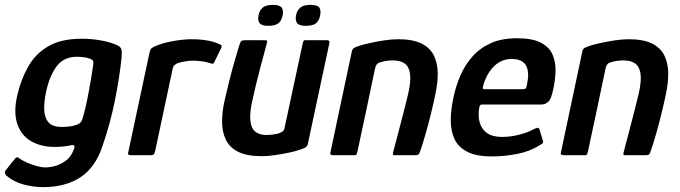

<svg xmlns="http://www.w3.org/2000/svg" viewBox="-34 -637 2792 788"><path d="M36 -242Q51 -309 81 -362.5Q111 -416 164 -447Q217 -478 301 -478Q341 -478 378 -471.5Q415 -465 441 -454Q461 -446 464 -435.5Q467 -425 465 -401Q457 -322 438 -226.5Q419 -131 386 -36Q357 51 295.5 91Q234 131 142 131Q105 131 64 120.5Q23 110 -9 83Q-12 79 -13.5 73Q-15 67 -10 61Q-6 57 0 48.5Q6 40 13 32Q20 24 23 20Q31 9 35.5 8.5Q40 8 47 14Q58 22 76 30Q94 38 115 44Q136 50 152 50Q172 50 194.5 43.5Q217 37 237.5 21.5Q258 6 269 -24Q269 -25 269.5 -26.5Q270 -28 271 -29Q273 -36 270 -39.5Q267 -43 258 -41Q246 -38 227.5 -36Q209 -34 191 -34Q135 -34 94.5 -57Q54 -80 37.5 -127Q21 -174 36 -242ZM155 -259Q146 -218 147.5 -185.5Q149 -153 165.5 -134.5Q182 -116 219 -116Q235 -116 251.5 -118Q268 -120 281 -125Q290 -128 296 -134Q302 -140 304 -148Q311 -170 318 -201Q325 -232 331 -264.5Q337 -297 341.5 -324.5Q346 -352 348 -368Q350 -374 349 -382Q348 -390 342 -393Q333 -398 317.5 -401Q302 -404 281 -404Q227 -404 197.5 -363.5Q168 -323 155 -259Z M752 -476Q823 -476 866 -456Q875 -452 875.5 -449Q876 -446 874 -440L847 -385Q844 -377 840.5 -376Q837 -375 830 -377Q814 -383 793.5 -385.5Q773 -388 760 -388Q744 -388 731 -386Q718 -384 708.5 -381.5Q699 -379 693 -377Q688 -374 682.5 -370Q677 -366 674 -352L603 -18Q600 -6 596.5 -3Q593 0 585 0H501Q497 0 493.5 -2.5Q490 -5 493 -15L579 -418Q582 -433 586.5 -437.5Q591 -442 602 -447Q634 -461 677 -468.5Q720 -476 752 -476Z M1041 4Q980 4 944.5 -13.5Q909 -31 893.5 -62.5Q878 -94 877.5 -134.5Q877 -175 887 -221Q896 -261 906.5 -303Q917 -345 928 -383.5Q939 -422 948 -451Q953 -467 957.5 -469.5Q962 -472 974 -472H1043Q1055 -472 1060 -471.5Q1065 -471 1060 -455Q1059 -450 1052 -425Q1045 -400 1035.5 -364Q1026 -328 1016.5 -289Q1007 -250 1000 -217Q986 -150 999.5 -116.5Q1013 -83 1061 -83Q1067 -83 1078.5 -84Q1090 -85 1101.5 -87.5Q1113 -90 1122 -95Q1131 -100 1133 -108L1208 -457Q1209 -462 1211 -467Q1213 -472 1218 -472H1308Q1311 -472 1315 -470.5Q1319 -469 1318 -461L1230 -49Q1228 -37 1220 -32Q1212 -27 1189 -20Q1178 -16 1152 -10.5Q1126 -5 1096 -0.5Q1066 4 1041 4ZM1126 -574Q1122 -553 1109 -542Q1096 -531 1066 -531Q1040 -531 1031.5 -542Q1023 -553 1027 -574Q1031 -595 1044.5 -606Q1058 -617 1085 -617Q1114 -617 1122 -606Q1130 -595 1126 -574ZM1280 -574Q1276 -553 1263.5 -542Q1251 -531 1221 -531Q1194 -531 1185.5 -542Q1177 -553 1181 -574Q1185 -595 1199 -606Q1213 -617 1239 -617Q1269 -617 1276.5 -606Q1284 -595 1280 -574Z M1333 0Q1329 0 1324.5 -2Q1320 -4 1322 -11Q1344 -115 1366 -218.5Q1388 -322 1410 -426Q1412 -436 1419.5 -440.5Q1427 -445 1447 -451Q1460 -455 1487 -461Q1514 -467 1544.5 -471.5Q1575 -476 1600 -476Q1660 -476 1695.5 -458.5Q1731 -441 1746.5 -409.5Q1762 -378 1762.5 -337.5Q1763 -297 1753 -251Q1745 -212 1734.5 -169.5Q1724 -127 1713 -88.5Q1702 -50 1692 -21Q1687 -5 1683 -2.5Q1679 0 1667 0H1585Q1576 0 1579 -10Q1580 -15 1586 -37Q1592 -59 1600 -90Q1608 -121 1616.5 -153.5Q1625 -186 1631.5 -212.5Q1638 -239 1641 -251Q1653 -303 1649 -333Q1645 -363 1627.5 -376Q1610 -389 1579 -389Q1563 -389 1550.5 -387Q1538 -385 1526 -381Q1519 -380 1513.5 -374Q1508 -368 1505 -355Q1488 -274 1470 -188Q1452 -102 1433 -15Q1432 -10 1430 -5Q1428 0 1422 0Z M1827 -237Q1837 -284 1855.5 -327Q1874 -370 1905 -405Q1936 -440 1980.5 -460Q2025 -480 2088 -480Q2152 -480 2186.5 -461.5Q2221 -443 2234 -412.5Q2247 -382 2246 -345.5Q2245 -309 2237 -273Q2229 -232 2217 -220Q2205 -208 2187 -208H1945Q1940 -208 1937.5 -206Q1935 -204 1933 -196Q1927 -161 1935 -133.5Q1943 -106 1965.5 -90.5Q1988 -75 2027 -75Q2062 -75 2098 -84.5Q2134 -94 2153 -105Q2165 -111 2171.5 -112.5Q2178 -114 2182 -100L2193 -63Q2197 -53 2193.5 -49.5Q2190 -46 2179 -40Q2140 -15 2087.5 -5Q2035 5 1985 5Q1921 5 1884 -14Q1847 -33 1831.5 -66Q1816 -99 1816 -143Q1816 -187 1827 -237ZM2129 -291Q2134 -314 2133.5 -332.5Q2133 -351 2126.5 -365Q2120 -379 2105 -387Q2090 -395 2067 -395Q2042 -395 2022.5 -385.5Q2003 -376 1989 -360.5Q1975 -345 1965.5 -327Q1956 -309 1951 -292Q1947 -279 1947.5 -275Q1948 -271 1954 -271Q1993 -271 2033 -271Q2073 -271 2113 -271Q2121 -271 2124 -274.5Q2127 -278 2129 -291Z M2279 0Q2275 0 2270.5 -2Q2266 -4 2268 -11Q2290 -115 2312 -218.5Q2334 -322 2356 -426Q2358 -436 2365.5 -440.5Q2373 -445 2393 -451Q2406 -455 2433 -461Q2460 -467 2490.5 -471.5Q2521 -476 2546 -476Q2606 -476 2641.5 -458.5Q2677 -441 2692.5 -409.5Q2708 -378 2708.5 -337.5Q2709 -297 2699 -251Q2691 -212 2680.5 -169.5Q2670 -127 2659 -88.5Q2648 -50 2638 -21Q2633 -5 2629 -2.5Q2625 0 2613 0H2531Q2522 0 2525 -10Q2526 -15 2532 -37Q2538 -59 2546 -90Q2554 -121 2562.5 -153.5Q2571 -186 2577.5 -212.5Q2584 -239 2587 -251Q2599 -303 2595 -333Q2591 -363 2573.5 -376Q2556 -389 2525 -389Q2509 -389 2496.5 -387Q2484 -385 2472 -381Q2465 -380 2459.5 -374Q2454 -368 2451 -355Q2434 -274 2416 -188Q2398 -102 2379 -15Q2378 -10 2376 -5Q2374 0 2368 0Z"/></svg>

Font: Glory Thin SemiBold
Style: Italic
Weight: 600
Italic angle: -12°
Version: Version 1.011